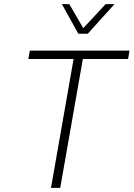

<svg xmlns="http://www.w3.org/2000/svg" viewBox="-20 -914 650 934"><path d="M228 0 338 -627H118L125 -668H610L603 -627H383L273 0ZM361 -750 281 -894H317L385 -777L494 -894H537L407 -750Z"/></svg>

Font: Gantari ExtraLight
Style: Italic
Weight: 250
Italic angle: -10°
Designer: Anugrah Pasau
Foundry: Lafontype
Version: Version 1.000